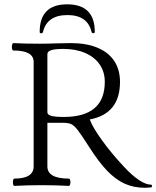

<svg xmlns="http://www.w3.org/2000/svg" viewBox="-20 -868 732 900"><path d="M397.5 -179.7Q360.8 -237.3 344.2 -258.5Q327.6 -279.8 313.7 -286.1Q299.8 -292.5 273.4 -292.5H202.1V-87.9Q202.1 -30.8 303.2 -30.8Q306.2 -30.8 308.1 -25.9Q310.1 -21 310.1 -14.2Q310.1 -7.3 308.1 -2Q306.2 3.4 303.2 3.4Q243.7 0 175.3 0Q106.9 0 46.9 3.4Q43.9 3.4 42.2 -1.5Q40.5 -6.3 40.5 -13.2Q40.5 -20.5 42.2 -25.6Q43.9 -30.8 46.9 -30.8Q137.7 -30.8 137.7 -87.9V-578.1Q137.7 -631.3 42.5 -631.3Q39.1 -631.3 37.4 -636.2Q35.6 -641.1 35.6 -647.9Q35.6 -655.3 37.6 -660.6Q39.6 -666 42.5 -666Q92.3 -663.1 166.5 -663.1Q190.9 -663.1 209 -663.6Q227.1 -664.1 239.3 -664.6Q275.9 -666 312 -666Q384.8 -666 436.5 -644.5Q488.3 -623 515.4 -582.3Q542.5 -541.5 542.5 -484.4Q542.5 -334.5 400.9 -308.1Q413.6 -272 458.3 -210.2Q502.9 -148.4 561.5 -85.9Q599.1 -45.4 631.6 -23.9Q664.1 -2.4 688 -2.4Q692.4 -2.4 692.4 4.4Q692.4 10.3 687.5 10.3Q669.9 12.2 659.2 12.2Q607.4 12.2 564.9 -6.8Q522.5 -25.9 482.4 -67.4Q442.4 -108.9 397.5 -179.7ZM278.8 -319.8Q471.2 -319.8 471.2 -484.4Q471.2 -530.8 447.3 -565.7Q423.3 -600.6 379.4 -619.6Q335.4 -638.7 277.3 -638.7Q237.8 -638.7 220 -632.8Q202.1 -627 202.1 -614.3V-341.8Q202.1 -330.1 220.2 -325Q238.3 -319.8 278.8 -319.8ZM172.9 -711.9Q175.8 -711.9 178.5 -713.6Q181.2 -715.3 181.6 -718.3Q200.2 -797.4 296.4 -797.4Q390.6 -797.4 409.2 -718.3Q409.7 -715.3 412.1 -713.9Q414.6 -712.4 417.5 -712.4Q420.4 -712.4 422.4 -713.9Q424.3 -715.3 424.3 -718.3Q424.3 -847.7 294.9 -847.7Q166 -847.7 166 -718.3Q166 -711.9 172.9 -711.9Z"/></svg>

Font: JuniusX Light
Style: Regular
Weight: 300
Designer: Peter S. Baker
Foundry: Briery Creek Software
Version: Version 1.008